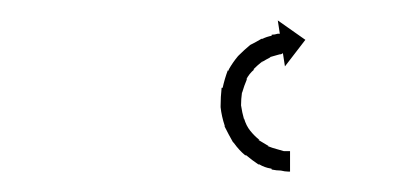

<svg xmlns="http://www.w3.org/2000/svg" viewBox="-20 -555 394 188"><path d="M262 -387Q262 -387 262 -387Q262 -387 262 -387Q262 -387 262 -387Q262 -387 262 -387Q259 -387 255 -388Q255 -388 255 -388Q255 -388 255 -388Q255 -388 255 -388Q255 -388 255 -388Q251 -388 246 -389Q246 -389 246 -389.5Q246 -390 245 -390Q245 -390 245 -390Q245 -390 245 -390Q239 -391 234 -394Q234 -394 233.5 -394Q233 -394 233 -394Q233 -394 233 -394Q233 -394 233 -394Q227 -398 221 -403Q221 -403 221 -403Q221 -403 220 -403Q220 -403 220 -403Q220 -403 220 -403Q214 -408 209 -415Q209 -415 209 -415Q209 -415 209 -415Q209 -415 208.5 -415.5Q208 -416 208 -416Q204 -423 200 -431Q200 -431 200 -431Q200 -431 200 -432Q200 -432 200 -432Q200 -432 200 -432Q197 -441 196 -450Q196 -450 196 -450Q196 -450 196 -450Q196 -450 196 -450.5Q196 -451 196 -451Q196 -460 197 -469Q197 -469 197 -469Q197 -469 197 -469Q197 -469 197.5 -469Q198 -469 198 -469Q200 -478 203 -486Q203 -486 203.5 -486Q204 -486 204 -486Q204 -487 204 -487Q204 -487 204 -487Q208 -494 213 -500Q213 -500 213 -500Q213 -500 213 -500Q214 -501 214 -501Q214 -501 214 -501Q219 -506 225 -511Q225 -511 225 -511Q225 -511 225 -511Q225 -511 225 -511Q225 -511 225 -511Q231 -514 236 -517Q236 -517 236 -517Q236 -517 236 -517Q236 -517 236.5 -517Q237 -517 237 -517Q241 -519 246 -520Q246 -520 246 -520.5Q246 -521 246 -521Q246 -521 246 -521Q246 -521 246 -521Q249 -521 252 -522Q252 -522 252 -522Q252 -522 252 -522Q252 -522 252 -522Q252 -522 252 -522Q253 -522 254 -522L252 -535L279 -516L259 -490L257 -503Q256 -502 255 -502Q255 -502 255.5 -502Q256 -502 256 -502Q256 -502 256 -502Q256 -502 256 -502Q254 -502 251 -501Q251 -501 251 -501Q251 -501 251 -501Q251 -501 251 -501Q251 -501 251 -501Q248 -500 244 -499Q244 -499 244 -499Q244 -499 244 -499Q245 -499 245 -499Q245 -499 245 -499Q241 -497 236 -494Q236 -494 236 -494Q236 -494 236 -494Q237 -494 237 -494.5Q237 -495 237 -495Q232 -491 228 -487Q228 -487 228 -487Q228 -487 228 -487Q228 -487 228.5 -487Q229 -487 229 -487Q224 -483 221 -477Q221 -477 221 -477Q221 -477 221 -477Q221 -477 221.5 -477.5Q222 -478 222 -478Q219 -471 217 -464Q217 -464 217 -464.5Q217 -465 217 -465Q217 -465 217 -465Q217 -465 217 -465Q216 -458 216 -451Q216 -451 216 -451Q216 -451 216 -452Q216 -452 216 -452Q216 -452 216 -452Q217 -445 219 -438Q219 -438 219 -438Q219 -438 219 -438Q219 -439 219 -439Q219 -439 219 -439Q221 -432 225 -427Q225 -427 225 -427Q225 -427 225 -427Q225 -427 225 -427Q225 -427 225 -427Q229 -422 234 -418Q234 -418 233.5 -418Q233 -418 233 -418Q233 -418 233 -418Q233 -418 233 -418Q238 -415 243 -412Q243 -412 242.5 -412Q242 -412 242 -412Q242 -412 242 -412Q242 -412 242 -412Q247 -410 251 -409Q251 -409 251 -409Q251 -409 251 -409Q251 -409 251 -409Q251 -409 251 -409Q255 -408 258 -407Q258 -407 258 -407Q258 -407 258 -407Q258 -407 258 -407Q258 -407 258 -407Q260 -407 262 -407Q262 -407 262 -407Q262 -407 262 -407Q262 -407 262 -407Q262 -407 262 -407Q263 -407 264 -407V-387Q263 -387 262 -387Z"/></svg>

Font: FRB American Cursive Just Arrows Light
Style: Italic
Weight: 300
Italic angle: -25°
Version: Version 2.0;Modular Font Editor K font №1